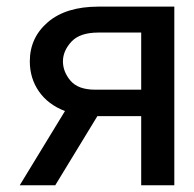

<svg xmlns="http://www.w3.org/2000/svg" viewBox="-20 -548 574 568"><path d="M271.3 -528.4H495.7V0H397.7V-204.5H268.1L143.5 0H38.4L172.2 -219.5Q122.2 -238.6 95.2 -277.5Q68.2 -316.4 68.2 -366.5Q68.2 -436.8 121.8 -482.6Q175.4 -528.4 271.3 -528.4ZM261.4 -282.7H397.7V-451.7H271.3Q215.9 -451.7 191.1 -424.5Q166.2 -397.4 166.2 -366.5Q166.2 -335.6 188.7 -309.1Q211.3 -282.7 261.4 -282.7Z"/></svg>

Font: Inter UI
Style: Regular
Weight: 400
Designer: Rasmus Andersson
Foundry: rsms
Version: Version 2.2